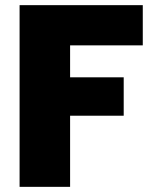

<svg xmlns="http://www.w3.org/2000/svg" viewBox="-20 -725 601 745"><path d="M56 -705H534V-549H252V-425H460V-276H252V0H56Z"/></svg>

Font: Parkinsans ExtraBold
Style: Regular
Weight: 800
Designer: Red Stone, Indian Type Foundry
Foundry: Indian Type Foundry
Version: Version 1.000